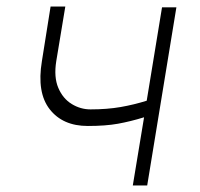

<svg xmlns="http://www.w3.org/2000/svg" viewBox="-20 -568 611 588"><path d="M520.2 -545.5 430.8 0H386.7L421.2 -208.8Q379.6 -196 341.4 -189.1Q303.3 -182.2 248.9 -182.2Q172.2 -182.2 132.3 -233.3Q92.3 -284.4 108.3 -380.7L134.9 -547.9H180L152.3 -380.7Q144.5 -331.7 158.6 -298.8Q172.6 -266 199.6 -249.5Q226.6 -233 257.1 -233Q307.9 -233 349.4 -240.2Q391 -247.5 429.3 -259.6L476.2 -545.5Z"/></svg>

Font: Inter Extra Light  BETA
Style: Italic
Weight: 200
Italic angle: 9.39999°
Designer: Rasmus Andersson
Foundry: rsms
Version: Version 3.011;git-f93a4a705